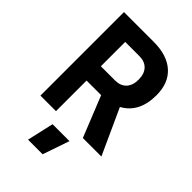

<svg xmlns="http://www.w3.org/2000/svg" viewBox="-271 -793 1127 1127"><g transform="rotate(45 293.0 -229.0)"><path d="M60.1 0V-693.4H306.6Q418.5 -693.4 479.5 -638.7Q540.5 -584 540.5 -483.4Q540.5 -338.9 437 -282.7L565.9 0H412.1L310.1 -253.9Q308.6 -253.9 306.6 -253.9H189V0ZM306.6 -574.7H189V-372.6H306.6Q351.6 -372.6 376.5 -399.2Q401.4 -425.8 401.4 -473.6Q401.4 -522 376.5 -548.3Q351.6 -574.7 306.6 -574.7ZM191.4 234.4 229 68.4H369.6L312.5 234.4Z"/></g></svg>

Font: Caskaydia Cove
Style: Bold
Weight: 700
Monospace: yes
Designer: Aaron Bell
Foundry: Saja Typeworks
Version: Version 4.300; ttfautohint (v1.8.3)